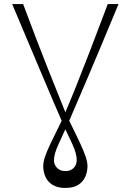

<svg xmlns="http://www.w3.org/2000/svg" viewBox="-20 -720 628 946"><path d="M40 -700H94Q163 -515 216 -381.5Q269 -248 302 -167Q322 -213 351 -285Q380 -357 420 -460.5Q460 -564 511 -700H564Q515 -582 476.5 -490Q438 -398 408.5 -329Q379 -260 357.5 -210Q336 -160 321 -125Q355 -57 374.5 -15Q394 27 402.5 53Q411 79 411 99Q411 125 400.5 150Q390 175 366 190.5Q342 206 302 206Q263 206 238.5 190.5Q214 175 203.5 150Q193 125 193 99Q193 79 201.5 53Q210 27 230 -15Q250 -57 284 -125Q268 -160 247 -210Q226 -260 196.5 -329Q167 -398 128.5 -490Q90 -582 40 -700ZM302 123Q328 123 343 107.5Q358 92 358 70Q358 54 353.5 36Q349 18 336.5 -10Q324 -38 302 -83Q281 -38 268.5 -10Q256 18 251 36Q246 54 246 70Q246 92 261.5 107.5Q277 123 302 123Z"/></svg>

Font: Ojuju Medium
Style: Regular
Weight: 500
Designer: Chisaokwu Joboson, Mirko Velimirovic
Foundry: Udi Foundry
Version: Version 1.000